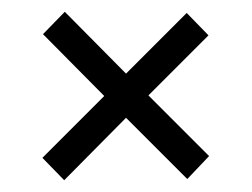

<svg xmlns="http://www.w3.org/2000/svg" viewBox="-20 -437 428 326"><path d="M89 -131 52 -169 157 -274 53 -379 90 -417 194 -312 297 -415 334 -377 232 -275 335 -172 298 -133 194 -237Z"/></svg>

Font: Zilla Slab
Style: Regular
Weight: 400
Designer: Typotheque.com
Foundry: Typotheque type foundry
Version: Version 1.1; 2017; ttfautohint (v1.6)